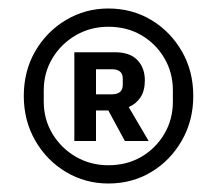

<svg xmlns="http://www.w3.org/2000/svg" viewBox="-20 -730 511 452"><path d="M235 -298Q181 -298 135.5 -325Q90 -352 63 -399Q36 -446 36 -504Q36 -563 63 -609.5Q90 -656 135.5 -683Q181 -710 235 -710Q291 -710 336 -683Q381 -656 408 -609.5Q435 -563 435 -504Q435 -446 408 -399Q381 -352 336 -325Q291 -298 235 -298ZM235 -341Q279 -341 313 -361Q347 -381 367 -415Q387 -449 387 -491V-517Q387 -559 367 -593Q347 -627 313 -647Q279 -667 235 -667Q193 -667 158.5 -647Q124 -627 103.5 -593Q83 -559 83 -517V-491Q83 -449 103.5 -415Q124 -381 158.5 -361Q193 -341 235 -341ZM206 -470V-398H155V-607H250Q286 -607 303.5 -588.5Q321 -570 321 -541Q321 -516 310.5 -500.5Q300 -485 283 -478L330 -398H274L235 -470ZM206 -508H244Q256 -508 262.5 -513.5Q269 -519 269 -530V-545Q269 -556 262.5 -561.5Q256 -567 244 -567H206Z"/></svg>

Font: IBM Plex Sans Medium
Style: Regular
Weight: 500
Designer: Mike Abbink, Paul van der Laan, Pieter van Rosmalen
Foundry: Bold Monday
Version: Version 3.201